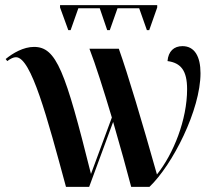

<svg xmlns="http://www.w3.org/2000/svg" viewBox="-20 -725 841 745"><path d="M245 -608H254L284 -693H367L396 -608H406L436 -693H520L550 -608H559L590 -696V-705H213V-696ZM236 0H326L419 -252C447 -156 472 -65 489 0H560C650 -86 758 -299 758 -441C758 -506 735 -546 688 -546C655 -546 633 -526 630 -488C682 -481 706 -451 706 -379C706 -260 653 -128 589 -48C532 -250 476 -438 441 -536H327C350 -477 383 -373 414 -269L333 -50C233 -450 199 -543 112 -543C71 -543 30 -519 2 -496L8 -488C22 -498 32 -503 42 -503C101 -503 163 -269 236 0Z"/></svg>

Font: Noto Serif Display SemiCondensed SemiBold
Style: Regular
Weight: 600
Width: 4
Designer: Monotype Design Team
Foundry: Monotype Imaging Inc.
Version: Version 2.009